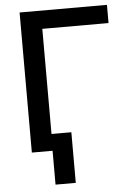

<svg xmlns="http://www.w3.org/2000/svg" viewBox="-60 -772 697 993"><g transform="rotate(-5 288.5 -275.5)"><path d="M533.4 -727.3V-632.8H189.6V0H79.9V-727.3ZM292.6 -87V175.8H187.5V-87Z"/></g></svg>

Font: Inter UI Medium
Style: Regular
Weight: 500
Designer: Rasmus Andersson
Foundry: rsms
Version: 3.2;8d6f07862